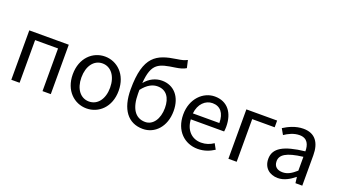

<svg xmlns="http://www.w3.org/2000/svg" viewBox="-66 -1393 3503 1983"><g transform="rotate(20 1685.5 -401.5)"><path d="M92 0H183V-469H435V0H526V-543H92Z M921 13C1054 13 1173 -91 1173 -271C1173 -452 1054 -557 921 -557C788 -557 669 -452 669 -271C669 -91 788 13 921 13ZM921 -63C827 -63 764 -146 764 -271C764 -396 827 -481 921 -481C1015 -481 1079 -396 1079 -271C1079 -146 1015 -63 921 -63Z M1539 -63C1428 -63 1371 -154 1371 -312C1371 -327 1371 -340 1371 -354C1428 -428 1484 -453 1537 -453C1632 -453 1683 -381 1683 -269C1683 -146 1623 -63 1539 -63ZM1736 -816C1703 -800 1685 -794 1624 -785C1416 -754 1284 -697 1284 -329C1284 -110 1377 13 1540 13C1671 13 1778 -96 1778 -269C1778 -428 1689 -524 1560 -524C1491 -524 1423 -492 1375 -431C1392 -657 1468 -672 1643 -698C1688 -705 1726 -714 1755 -733Z M2143 13C2217 13 2275 -12 2323 -43L2290 -103C2250 -76 2207 -60 2154 -60C2051 -60 1980 -134 1974 -250H2340C2342 -263 2344 -282 2344 -302C2344 -457 2266 -557 2128 -557C2002 -557 1883 -447 1883 -271C1883 -92 1999 13 2143 13ZM1973 -315C1984 -422 2052 -484 2129 -484C2214 -484 2264 -425 2264 -315Z M2478 0H2569V-469H2816V-543H2478Z M3024 13C3091 13 3152 -22 3204 -65H3207L3215 0H3290V-334C3290 -468 3234 -557 3102 -557C3015 -557 2938 -518 2888 -486L2924 -423C2967 -452 3024 -481 3087 -481C3176 -481 3199 -414 3199 -344C2968 -318 2865 -259 2865 -141C2865 -43 2933 13 3024 13ZM3050 -60C2996 -60 2954 -85 2954 -147C2954 -217 3016 -262 3199 -284V-132C3146 -85 3103 -60 3050 -60Z"/></g></svg>

Font: Noto Sans Japanese Regular
Style: Regular
Weight: 400
Designer: Ryoko NISHIZUKA (kana & ideographs); Paul D. Hunt (Latin, Greek & Cyrillic); Wenlong ZHANG (bopomofo); Sandoll Communica
Foundry: Adobe Systems Incorporated
Version: Version 1.000;PS 1;hotconv 1.0.78;makeotf.lib2.5.61930